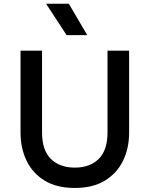

<svg xmlns="http://www.w3.org/2000/svg" viewBox="-20 -964 780 1000"><path d="M369.5 15Q276 15 213.2 -23Q150.5 -61 118.8 -126.2Q87 -191.5 87 -273V-700H199V-274Q199 -181.5 245 -136.2Q291 -91 369.5 -91Q448 -91 494 -136.2Q540 -181.5 540 -274V-700H652.5V-273Q652.5 -192 620.8 -126.8Q589 -61.5 526.2 -23.2Q463.5 15 369.5 15ZM327 -781 220 -944.5H338.5L434.5 -781Z"/></svg>

Font: Geologica EX
Style: Regular
Weight: 400
Designer: Sindre Bremnes, Frode Helland
Foundry: Monokrom Skriftforlag AS
Version: Version 1.010;gftools[0.9.28]